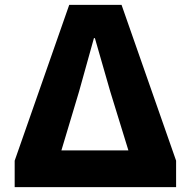

<svg xmlns="http://www.w3.org/2000/svg" viewBox="-20 -765 780 785"><path d="M40 0H700V-108L477 -745H263L40 -108ZM231 -150 303 -390 364 -609H368L431 -390L505 -150Z"/></svg>

Font: ChiuKong Gothic MN Heavy
Style: Regular
Weight: 900
Designer: Ryoko NISHIZUKA 西塚涼子 (kana, bopomofo & ideographs); Paul D. Hunt (Latin, Greek & Cyrillic); Sandoll Communications 산돌커뮤니
Foundry: Adobe
Version: Version 1.300